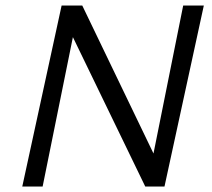

<svg xmlns="http://www.w3.org/2000/svg" viewBox="-20 -678 770 698"><path d="M646 -658H721L578 0H508L245 -543L135 0H61L204 -658H279L538 -120Z"/></svg>

Font: EauTestInfant Medium
Style: Italic
Weight: 500
Italic angle: -12°
Designer: Christian Thalmann (Catharsis Fonts)
Version: Version 0.001;PS 000.001;hotconv 1.0.88;makeotf.lib2.5.64775